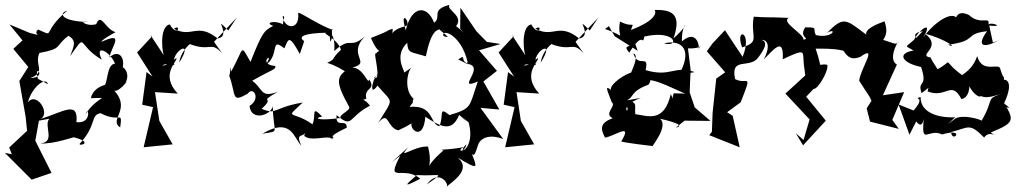

<svg xmlns="http://www.w3.org/2000/svg" viewBox="-41 -551 4244 794"><path d="M111 -388 103 -406 -2 -450 52 -384 14 -349 76 -274 39 -216 65 -68 71 -10 -3 59 8 87 -21 81 90 192 172 164 105 31 120 -52 163 -60C138 -31 191 36 126 42C179 47 276 11 265 17C352 39 281 56 289 43C361 -35 331 -75 375 -83C455 -40 466 -98 456 -24C405 -57 511 -101 422 -186C438 -145 503 -238 478 -209C508 -260 438 -316 447 -228C493 -296 457 -357 411 -313C421 -361 477 -423 379 -378C377 -385 425 -412 437 -418C395 -429 376 -502 357 -451C315 -439 281 -469 322 -460C211 -463 201 -497 237 -507C127 -414 191 -395 117 -429C87 -405 161 -398 58 -420ZM116 -225C95 -296 159 -230 84 -228C153 -254 99 -281 122 -332C222 -351 182 -358 242 -403C278 -382 264 -360 249 -319C322 -421 272 -368 380 -304C348 -371 412 -341 435 -288C397 -285 407 -199 387 -196C462 -205 349 -215 335 -145C422 -146 363 -157 313 -79C325 -118 340 -37 275 -46C284 -137 220 -88 127 -59C170 -83 108 -175 74 -127C93 -196 150 -234 157 -203Z M903 -425C831 -497 922 -402 859 -392C773 -460 754 -392 678 -432C710 -455 694 -393 661 -450C614 -441 631 -317 640 -317L582 -405L588 -401L526 -334L590 -234L565 -253L547 -118L592 -108L553 58L673 46L618 -51L600 -170L694 -164C617 -246 698 -300 688 -311C617 -252 613 -298 680 -282C660 -335 768 -399 700 -292C712 -377 818 -406 738 -371C833 -333 828 -385 878 -330L844 -378L939 -479L934 -472Z M1217 -381C1191 -398 1209 -414 1316 -416C1275 -418 1356 -394 1369 -345C1323 -303 1353 -311 1312 -291C1382 -271 1434 -211 1398 -266C1351 -233 1344 -215 1403 -109C1410 -94 1361 -78 1367 -63C1280 -51 1251 -61 1291 -69C1243 -120 1268 -71 1251 -37C1167 -97 1132 -53 1211 -127C1090 -107 1104 -74 1041 -101C1103 -157 1019 -120 1107 -171C1034 -145 1049 -183 1002 -217C1089 -267 1098 -261 1098 -278C1015 -285 1103 -349 1056 -280C1119 -325 1073 -400 1135 -351C1153 -393 1154 -408 1199 -328ZM1217 11C1246 37 1316 6 1331 23C1356 13 1295 23 1393 -23C1394 -64 1345 -16 1351 -75C1420 -17 1396 -66 1489 -114C1447 -171 1409 -115 1474 -143C1462 -191 1516 -177 1486 -222C1480 -197 1465 -269 1416 -272C1499 -291 1391 -324 1469 -401C1401 -343 1415 -406 1341 -340C1348 -410 1316 -430 1325 -379C1339 -394 1326 -448 1335 -427C1267 -452 1196 -505 1192 -497C1200 -422 1133 -432 1128 -483C1148 -493 1109 -438 1147 -435C1118 -473 1042 -460 1089 -444C1050 -424 1043 -416 995 -295C951 -371 971 -356 915 -255C911 -294 913 -252 907 -238C937 -155 914 -124 984 -164C1005 -196 1040 -144 991 -113C997 -48 1080 -74 1087 -112C1089 7 1120 -11 1044 2C1165 -70 1175 23 1205 51C1174 -16 1227 36 1231 -34Z M1615 -240C1671 -226 1569 -302 1643 -374C1646 -329 1656 -338 1720 -318C1742 -426 1769 -441 1800 -423C1726 -456 1853 -379 1793 -402C1782 -434 1865 -412 1893 -294C1879 -283 1934 -267 1854 -305C1892 -332 1855 -297 1901 -285C1960 -268 1843 -174 1935 -214C1898 -108 1913 -104 1818 -75C1770 -113 1796 -74 1776 -29C1736 -37 1755 -118 1653 -109C1682 -151 1657 -101 1669 -143C1630 -177 1642 -252 1660 -271ZM1527 -245C1503 -247 1480 -140 1520 -197C1586 -119 1589 -152 1522 -41C1568 -99 1557 -23 1606 -12C1698 -53 1687 -73 1664 -46C1644 -23 1709 42 1718 -68C1777 -31 1826 2 1858 -76C1890 -45 1898 -42 1863 -72L1897 -45C1929 71 1838 96 1888 45C1876 96 1831 61 1904 52C1818 72 1761 65 1793 71C1691 158 1757 162 1729 55C1669 52 1598 115 1647 58L1579 120L1614 93C1551 214 1627 130 1697 188C1621 228 1635 214 1683 173C1779 179 1803 155 1724 212C1775 142 1822 216 1804 223C1824 203 1913 152 1852 101C1947 158 1932 144 1903 66C1922 131 1932 42 1943 35C1931 63 1946 -12 2040 24L1946 -105L2024 -98L1958 -214L2014 -258L1940 -343L2029 -369L1972 -378L1929 -422L1863 -519L1862 -432C1907 -381 1833 -465 1841 -438C1885 -485 1801 -510 1818 -531C1737 -510 1788 -480 1754 -457C1728 -529 1662 -532 1637 -426C1607 -524 1667 -450 1634 -442C1558 -424 1583 -380 1583 -432C1545 -421 1600 -436 1493 -394C1533 -300 1547 -365 1513 -329C1500 -342 1540 -210 1506 -231Z M2398 -425C2326 -497 2417 -402 2354 -392C2268 -460 2249 -392 2173 -432C2205 -455 2189 -393 2156 -450C2109 -441 2126 -317 2135 -317L2077 -405L2083 -401L2021 -334L2085 -234L2060 -253L2042 -118L2087 -108L2048 58L2168 46L2113 -51L2095 -170L2189 -164C2112 -246 2193 -300 2183 -311C2112 -252 2108 -298 2175 -282C2155 -335 2263 -399 2195 -292C2207 -377 2313 -406 2233 -371C2328 -333 2323 -385 2373 -330L2339 -378L2434 -479L2429 -472Z M2501 -401 2596 -341 2581 -384C2565 -345 2532 -371 2561 -333C2624 -432 2613 -354 2624 -400C2757 -430 2770 -352 2705 -372C2783 -389 2824 -341 2766 -241L2832 -253C2744 -282 2734 -230 2629 -261C2644 -332 2599 -266 2578 -330C2605 -323 2570 -257 2569 -251C2523 -236 2461 -183 2494 -171C2451 -212 2475 -167 2489 -128C2510 -112 2453 -82 2493 -62C2439 -43 2442 -18 2461 18C2500 13 2578 -48 2528 34C2548 40 2639 51 2658 53C2657 51 2725 -32 2688 -60C2688 -60 2808 -35 2754 -23L2790 -52L2897 -51L2832 -107L2811 -169L2815 -262L2804 -351C2876 -348 2860 -381 2847 -345C2854 -351 2844 -435 2779 -380C2776 -467 2828 -467 2744 -392C2781 -497 2733 -511 2666 -510C2673 -501 2676 -468 2568 -427C2582 -468 2581 -432 2523 -462C2508 -382 2561 -398 2461 -431L2477 -443ZM2551 -136C2583 -150 2563 -172 2641 -201C2661 -229 2631 -224 2644 -220C2696 -216 2796 -155 2801 -164L2745 -165C2733 -133 2752 -123 2733 -162C2705 -41 2637 -72 2586 -79C2582 -120 2602 -127 2536 -141C2591 -57 2493 -104 2609 -146Z M3250 0 3280 50 3374 -52 3293 -151 3323 -183C3341 -180 3388 -261 3380 -283C3334 -292 3365 -253 3332 -350C3343 -348 3466 -358 3487 -315C3485 -356 3459 -330 3446 -342C3465 -315 3479 -301 3517 -316C3592 -369 3517 -267 3512 -217L3555 -151L3563 -134L3543 -103L3557 -48L3676 -18L3649 -55L3698 -170L3610 -157L3668 -284C3632 -304 3667 -372 3674 -378C3666 -345 3568 -437 3577 -345C3624 -393 3633 -414 3617 -463C3597 -455 3536 -435 3541 -408C3456 -472 3448 -485 3379 -415C3425 -441 3402 -386 3325 -408C3336 -408 3372 -312 3370 -377C3287 -423 3367 -439 3289 -438C3260 -396 3313 -392 3282 -387C3283 -412 3187 -459 3221 -477C3107 -482 3150 -477 3076 -482C3061 -398 3106 -379 3028 -355C2996 -440 3074 -423 3030 -316L2957 -426L2906 -372L2882 -339L2958 -252L2921 -226L2906 -86L2903 -6L2892 8L3018 58L2989 -72L2966 -87L3022 -128C3073 -258 3048 -197 2999 -224C2978 -320 3061 -263 3096 -315C3122 -350 3134 -376 3111 -385C3098 -387 3163 -395 3118 -306C3161 -349 3201 -400 3196 -306C3303 -356 3274 -338 3285 -271L3289 -239L3207 -164L3307 -57L3282 28Z M3748 -49C3777 -9 3780 -74 3779 -57C3768 55 3798 -23 3855 5C3956 -25 3897 45 3892 -5C3966 -23 3967 -45 4029 18C4050 -16 4092 23 4056 -3C4159 -45 4154 -54 4106 -134C4113 -101 4155 -94 4111 -123C4160 -228 4106 -223 4111 -220C4108 -266 4118 -195 4096 -264C4093 -297 4022 -242 4000 -319C3972 -233 3887 -234 3958 -226C3835 -309 3918 -307 3831 -262C3856 -242 3808 -303 3808 -313C3748 -323 3861 -353 3784 -412C3870 -389 3925 -347 3879 -366C4005 -382 3943 -411 4041 -422C3996 -361 4024 -349 4089 -384L4065 -375L4050 -445C4127 -437 4039 -469 4045 -442C4058 -493 4018 -441 3966 -489C3906 -518 3904 -457 3912 -430C3944 -516 3855 -499 3778 -398C3824 -475 3748 -422 3736 -377C3802 -369 3694 -408 3775 -422C3703 -344 3691 -370 3737 -342C3668 -331 3687 -291 3768 -274C3798 -185 3751 -223 3770 -166C3848 -219 3806 -237 3795 -173C3872 -142 3893 -222 3935 -141C3982 -150 3969 -242 3954 -227C3985 -127 4062 -135 3977 -202C4013 -135 4030 -140 4125 -171C4022 -138 4080 -155 4015 -46C4050 -48 3947 -82 3910 -61C3864 -29 3860 -19 3909 -66C3838 -63 3765 -85 3766 -150C3728 -138 3794 -158 3737 -94L3675 -119L3720 6Z"/></svg>

Font: Charger Distortion
Style: 2
Weight: 400
Designer: Jasper
Foundry: Cannot Into Space Fonts
Version: Version 0.98